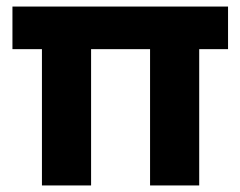

<svg xmlns="http://www.w3.org/2000/svg" viewBox="-20 -566 734 586"><path d="M108 0H258V-416H438V0H588V-416H676V-546H18V-416H108Z"/></svg>

Font: Mluvka ExtraBold
Style: Regular
Weight: 800
Designer: Modified by Jiří Krblich, Original typeface by Gumpita Rahayu
Foundry: Gumpita Rahayu & Jiří Krblich
Version: Version 2.000;Glyphs 3.1.1 (3134)